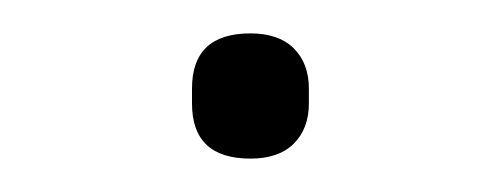

<svg xmlns="http://www.w3.org/2000/svg" viewBox="-20 -82 300 115"><path d="M95 -20V-29Q95 -62 130 -62Q147 -62 156 -53Q165 -44 165 -29V-20Q165 -5 156 4Q147 13 130 13Q95 13 95 -20Z"/></svg>

Font: IBM Plex Sans JP ExtraLight
Style: Regular
Weight: 200
Designer: Mike Abbink; Paul van der Laan; Pieter van Rosmalen; Wujin Sim; Yejin Wi; Jinhee Kim; Boomi Park; Yona Kim; Kichan Ma
Foundry: Sandoll Inc.
Version: Version 1.001